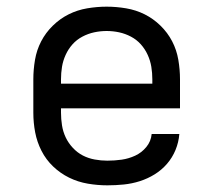

<svg xmlns="http://www.w3.org/2000/svg" viewBox="-20 -548 640 576"><path d="M302 8Q273 8 243.5 3Q214 -2 187.5 -15Q161 -28 139.5 -48.5Q118 -69 104.5 -95.5Q91 -122 85.5 -151Q80 -180 80 -210V-310Q80 -339 85 -368.5Q90 -398 103.5 -424Q117 -450 138.5 -471Q160 -492 186 -505Q212 -518 241.5 -523Q271 -528 300 -528Q329 -528 358.5 -523Q388 -518 414 -505Q440 -492 461.5 -471Q483 -450 496.5 -424Q510 -398 515 -368.5Q520 -339 520 -310V-223H163V-210Q163 -191 166 -172Q169 -153 177 -136Q185 -119 198.5 -104.5Q212 -90 228.5 -81.5Q245 -73 264 -69.5Q283 -66 302 -66Q324 -66 345 -69Q366 -72 385.5 -81Q405 -90 419 -107Q433 -124 435 -146H518Q516 -121 506.5 -98Q497 -75 481 -56.5Q465 -38 444 -25Q423 -12 399.5 -4.5Q376 3 351.5 5.5Q327 8 302 8ZM163 -297H437V-310Q437 -329 434 -347.5Q431 -366 423 -383.5Q415 -401 402.5 -415Q390 -429 373 -438Q356 -447 337.5 -451Q319 -455 300 -455Q281 -455 262.5 -451Q244 -447 227 -438Q210 -429 197.5 -415Q185 -401 177 -383.5Q169 -366 166 -347.5Q163 -329 163 -310Z"/></svg>

Font: Bmono
Style: Regular
Weight: 400
Monospace: yes
Designer: Belleve Invis
Foundry: Belleve Invis
Version: Version 11.2.2; ttfautohint (v1.8.2)